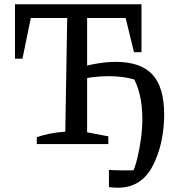

<svg xmlns="http://www.w3.org/2000/svg" viewBox="-20 -673 843 897"><path d="M152 0V-32Q177 -41 210 -48Q243 -55 285 -58L294 -589H124L85 -399H50V-653H641V-429H606L567 -589H387V-55L486 -36V0ZM531 204Q511 204 489 201V121Q508 122 527 122.5Q546 123 565 123Q584 123 603.5 122.5Q623 122 642 121L597 139Q611 109 621.5 66Q632 23 638.5 -25Q645 -73 645 -119Q645 -181 632.5 -232Q620 -283 599 -316L634 -293Q601 -305 565.5 -311Q530 -317 485 -317Q447 -317 410 -312Q373 -307 337 -299L338 -353Q389 -369 435.5 -376.5Q482 -384 521 -384Q637 -384 692 -325Q747 -266 747 -137Q747 -82 737 -28Q727 26 709 68Q682 137 638 170.5Q594 204 531 204Z"/></svg>

Font: Piazzolla 24pt Medium
Style: Regular
Weight: 500
Designer: Juan Pablo del Peral
Foundry: Huerta Tipografica
Version: Version 2.005